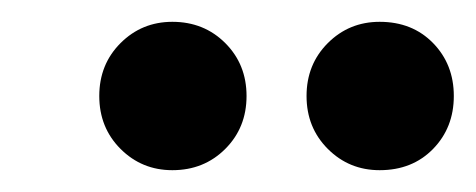

<svg xmlns="http://www.w3.org/2000/svg" viewBox="-20 -743 436 176"><path d="M138 -587Q110 -587 90.5 -606.5Q71 -626 71 -655Q71 -684 90.5 -703.5Q110 -723 138 -723Q167 -723 186.5 -703.5Q206 -684 206 -655Q206 -626 186.5 -606.5Q167 -587 138 -587ZM328 -587Q300 -587 280.5 -606.5Q261 -626 261 -655Q261 -684 280.5 -703.5Q300 -723 328 -723Q358 -723 377 -703.5Q396 -684 396 -655Q396 -626 377 -606.5Q358 -587 328 -587Z"/></svg>

Font: DM Sans 10pt Black
Style: Italic
Weight: 900
Italic angle: -10°
Version: Version 4.004;gftools[0.9.30]